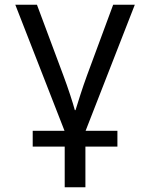

<svg xmlns="http://www.w3.org/2000/svg" viewBox="-20 -556 640 816"><path d="M119 67V0H479V67ZM255 240V2L45 -536H137L249 -236Q264 -196 278 -153.5Q292 -111 298 -88H301Q308 -111 321.5 -153Q335 -195 350 -236L461 -536H553L343 2V240Z"/></svg>

Font: Noto Sans Mono
Style: Regular
Weight: 400
Designer: Monotype Design Team
Foundry: Monotype Imaging Inc.
Version: Version 2.014